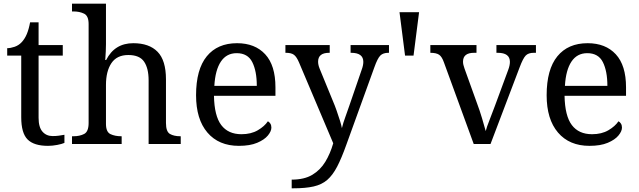

<svg xmlns="http://www.w3.org/2000/svg" viewBox="-20 -780 3461 1040"><path d="M240 10Q164 10 129.5 -24.5Q95 -59 95 -145V-479H19V-519Q37 -519 59 -526.5Q81 -534 97 -551Q114 -569 125 -595Q136 -621 143 -659H189V-536H320V-479H189V-142Q189 -91 210 -67Q231 -43 265 -43Q283 -43 298 -45Q313 -47 329 -50V-6Q316 0 290 5Q264 10 240 10Z M370 0V-42H378Q412 -42 436 -54.5Q460 -67 460 -114V-650Q460 -694 435.5 -706Q411 -718 378 -718H370V-760H554V-540Q554 -522 553 -502.5Q552 -483 551 -469Q550 -455 550 -455H555Q601 -546 702 -546Q788 -546 833.5 -499.5Q879 -453 879 -350V-114Q879 -67 900.5 -54.5Q922 -42 956 -42H959V0H785V-345Q785 -410 760.5 -446Q736 -482 675 -482Q613 -482 583.5 -438Q554 -394 554 -320V-109Q554 -65 578.5 -53.5Q603 -42 636 -42H639V0Z M1274 10Q1165 10 1103.5 -62Q1042 -134 1042 -264Q1042 -404 1100 -475Q1158 -546 1264 -546Q1361 -546 1416.5 -486Q1472 -426 1472 -307V-261H1139Q1141 -152 1178.5 -102.5Q1216 -53 1288 -53Q1340 -53 1376.5 -74.5Q1413 -96 1431 -123Q1438 -120 1444 -111Q1450 -102 1450 -89Q1450 -69 1431 -46Q1412 -23 1373 -6.5Q1334 10 1274 10ZM1371 -315Q1371 -395 1346.5 -443.5Q1322 -492 1262 -492Q1207 -492 1176.5 -446.5Q1146 -401 1141 -315Z M1560 193Q1628 193 1671.5 167Q1715 141 1742 96.5Q1769 52 1785 -4L1600 -441Q1587 -472 1572.5 -483Q1558 -494 1529 -494H1526V-536H1766V-494H1763Q1703 -494 1703 -446Q1703 -429 1711 -409L1784 -231Q1794 -208 1803.5 -180.5Q1813 -153 1821 -128Q1829 -103 1832 -86Q1839 -115 1850.5 -146Q1862 -177 1872 -207L1939 -402Q1948 -426 1948 -445Q1948 -494 1882 -494H1879V-536H2087V-494H2084Q2055 -494 2040 -479Q2025 -464 2008 -416L1856 4Q1830 77 1806 123Q1782 169 1752.5 194.5Q1723 220 1679 230Q1635 240 1569 240H1560Z M2174 -479 2144 -714H2250L2220 -479Z M2385 -441Q2374 -473 2358.5 -483.5Q2343 -494 2311 -494V-536H2561V-494H2548Q2488 -494 2488 -446Q2488 -438 2490 -429Q2492 -420 2496 -409L2564 -220Q2578 -183 2591 -139.5Q2604 -96 2611 -70Q2616 -91 2632 -131Q2648 -171 2661 -207L2733 -402Q2742 -426 2742 -445Q2742 -494 2676 -494H2669V-536H2883V-494H2871Q2842 -494 2827.5 -479Q2813 -464 2795 -416L2637 0H2546Z M3173 10Q3064 10 3002.5 -62Q2941 -134 2941 -264Q2941 -404 2999 -475Q3057 -546 3163 -546Q3260 -546 3315.5 -486Q3371 -426 3371 -307V-261H3038Q3040 -152 3077.5 -102.5Q3115 -53 3187 -53Q3239 -53 3275.5 -74.5Q3312 -96 3330 -123Q3337 -120 3343 -111Q3349 -102 3349 -89Q3349 -69 3330 -46Q3311 -23 3272 -6.5Q3233 10 3173 10ZM3270 -315Q3270 -395 3245.5 -443.5Q3221 -492 3161 -492Q3106 -492 3075.5 -446.5Q3045 -401 3040 -315Z"/></svg>

Font: Noto Serif Dives Akuru
Style: Regular
Weight: 400
Designer: Fernando Caro
Foundry: Fernando Caro
Version: Version 2.000; ttfautohint (v1.8.4.7-5d5b)